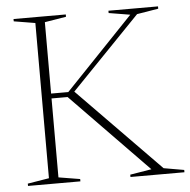

<svg xmlns="http://www.w3.org/2000/svg" viewBox="-50 -735 776 785"><g transform="rotate(-5 338.0 -342.5)"><path d="M592 -24 675.5 -9.5V0H454V-9.5L542 -24L226.5 -348H149.5V-368H231L511 -661L423.5 -675.5V-685H627V-675.5L539 -661L240 -351.5L247.5 -376ZM160.5 -661V-24L248.5 -9.5V0H33.5V-9.5L121.5 -24V-661L34 -675.5V-685H248.5V-675.5Z"/></g></svg>

Font: Newsreader 36pt ExtraLight
Style: Regular
Weight: 250
Designer: Hugues Gentile
Foundry: Production Type
Version: Version 1.003